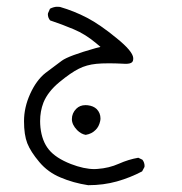

<svg xmlns="http://www.w3.org/2000/svg" viewBox="-20 -231 540 570"><path d="M278.3 120.6Q278.3 104.5 267.1 92.8Q257.3 83.5 240.7 81.5Q237.3 81.1 233.9 81.1Q217.3 81.1 206.5 91.8Q193.4 105 193.4 122.6Q193.4 139.2 209 155.3Q220.7 167 234.4 169.4Q252.4 166.5 264.2 154.3Q273.9 144.5 277.3 128.9Q278.3 124.5 278.3 120.6ZM96.7 250Q122.1 280.3 159.7 295.9Q197.3 312 241.7 318.8Q287.1 318.8 327.1 307.6Q366.7 296.4 401.9 277.8L408.7 265.1Q409.2 263.7 409.2 262.2Q409.2 251.5 402.8 243.2L390.6 237.3Q361.8 242.2 332.8 255.1Q303.7 268.1 269.5 270.5Q265.1 271 260.7 271Q229.5 271 190.4 255.9Q145.5 238.3 125 213.1Q104.5 188 100.1 147.5Q99.1 137.7 99.1 128.4Q99.1 99.1 108.9 73.7Q122.1 41 156.5 12.7Q190.9 -15.6 213.9 -26.9Q236.8 -38.6 266.1 -41.5Q280.8 -43 302 -43Q323.2 -43 337.6 -42.2Q352.1 -41.5 353 -41.5Q367.2 -41.5 372.1 -46.4Q375.5 -49.8 375.5 -56.6Q375.5 -57.6 375.5 -59.1Q374 -79.1 326.2 -117.7Q276.9 -158.2 238.5 -178.2Q200.2 -198.2 158.2 -210.4Q154.8 -210.9 151.4 -210.9Q147.9 -210.9 145.3 -210.7Q142.6 -210.4 139.6 -209.5Q133.8 -208 128.4 -205.1L122.6 -191.9Q122.1 -190.4 122.1 -189Q122.1 -178.2 128.9 -170.4Q164.1 -158.7 199 -144Q233.9 -129.4 266.1 -102.1L278.3 -91.8L263.2 -87.9Q183.6 -65.4 163.6 -50.8Q143.6 -36.1 114.7 -14.2Q87.9 7.3 69.6 47.6Q51.3 87.9 51.3 128.7Q51.3 169.4 61 194.3Q70.8 219.2 96.7 250Z"/></svg>

Font: NaikaiFont
Style: Light
Weight: 300
Version: Version 1.89